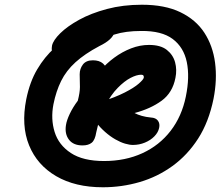

<svg xmlns="http://www.w3.org/2000/svg" viewBox="-20 -918 933 812"><path d="M415 -126Q298 -126 217.5 -173Q137 -220 103 -303.5Q69 -387 91 -498Q106 -572 137.5 -625Q169 -678 210 -714.5Q251 -751 293.5 -773Q336 -795 373.5 -804Q411 -813 436 -813Q454 -813 461 -806.5Q468 -800 465 -784Q461 -767 445 -752Q429 -737 400 -723Q338 -690 299 -654.5Q260 -619 238.5 -575.5Q217 -532 206 -477Q194 -415 211 -360Q228 -305 279.5 -271Q331 -237 420 -237Q510 -237 582 -270Q654 -303 701.5 -364.5Q749 -426 766 -510Q783 -593 770 -655.5Q757 -718 710.5 -753Q664 -788 577 -787Q511 -787 464 -772Q417 -757 380.5 -734Q344 -711 307 -686Q291 -676 273.5 -669.5Q256 -663 240 -663Q214 -663 205 -683Q196 -703 200 -725Q205 -748 235 -777.5Q265 -807 315 -834.5Q365 -862 432.5 -880Q500 -898 580 -898Q677 -898 742.5 -866.5Q808 -835 844 -780Q880 -725 889.5 -653Q899 -581 883 -500Q863 -402 818 -332Q773 -262 709.5 -216Q646 -170 570.5 -148Q495 -126 415 -126ZM329 -303Q290 -303 271.5 -327.5Q253 -352 259 -389Q262 -409 275 -436.5Q288 -464 309 -492Q318 -527 318 -550Q318 -573 317 -604Q317 -627 330.5 -645Q344 -663 373 -663Q400 -663 415.5 -649.5Q431 -636 433 -612L403 -618Q429 -649 463 -674Q497 -699 534.5 -713.5Q572 -728 610 -728Q659 -728 685.5 -707Q712 -686 720.5 -654.5Q729 -623 722 -589Q710 -526 663.5 -492Q617 -458 549 -440Q562 -433 579.5 -428Q597 -423 618 -421Q639 -420 648 -407.5Q657 -395 653 -377Q649 -358 633 -341.5Q617 -325 593 -315Q569 -305 542 -305Q528 -305 509 -310.5Q490 -316 468 -328.5Q446 -341 424.5 -360Q403 -379 382 -405Q373 -418 374.5 -435.5Q376 -453 385 -468.5Q394 -484 407 -487Q469 -507 508 -527Q547 -547 566.5 -564Q586 -581 588 -589Q589 -595 586.5 -598.5Q584 -602 577 -602Q558 -602 532 -588.5Q506 -575 477.5 -546Q449 -517 425 -470.5Q401 -424 387 -358Q382 -326 368 -314.5Q354 -303 329 -303Z"/></svg>

Font: Shantell Sans
Style: Bold Italic
Weight: 700
Italic angle: -11°
Designer: Stephen Nixon, Anya Danilova, Shantell Martin
Foundry: Arrow Type
Version: Version 1.011;[c5ecc13dd]